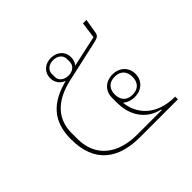

<svg xmlns="http://www.w3.org/2000/svg" viewBox="-137 -736 904 904"><g transform="rotate(-45 314.5 -284.5)"><path d="M441 -301C395 -301 362 -270 362 -226V-191C362 -93 419 -36 486 -22V-18H324C194 -18 110 -83 110 -203V-244C110 -329 163 -396 281 -422L479 -466C515 -474 521 -477 525 -503L536 -569H513L502 -488L346 -454C356 -465 361 -480 361 -496C361 -533 333 -561 291 -561C249 -561 221 -533 221 -496C221 -467 237 -445 264 -435C147 -405 87 -342 87 -223C87 -65 181 0 324 0H576V-18H574C452 -18 389 -90 382 -172C396 -159 416 -151 441 -151C487 -151 520 -182 520 -226C520 -270 487 -301 441 -301ZM441 -166C401 -166 382 -191 382 -226C382 -261 401 -286 441 -286C481 -286 500 -261 500 -226C500 -191 481 -166 441 -166ZM291 -443C261 -443 241 -461 241 -484V-505C241 -528 261 -546 291 -546C321 -546 341 -528 341 -505V-484C341 -461 321 -443 291 -443Z"/></g></svg>

Font: IBM Plex Sans Thai Looped Thin
Style: Regular
Weight: 100
Designer: Mike Abbink, Paul van der Laan, Pieter van Rosmalen, Ben Mitchell, Mark Frömberg
Foundry: Bold Monday
Version: Version 1.1